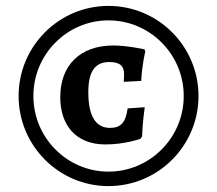

<svg xmlns="http://www.w3.org/2000/svg" viewBox="-20 -618 736 650"><path d="M347 12C516 12 652 -125 652 -293C652 -461 516 -598 347 -598C179 -598 43 -461 43 -293C43 -125 179 12 347 12ZM347 -37C207 -37 93 -152 93 -293C93 -434 207 -549 347 -549C488 -549 602 -434 602 -293C602 -152 488 -37 347 -37ZM337 -129C403 -129 455 -148 455 -148L461 -156C462 -200 470 -255 470 -255L412 -251C406 -204 389 -185 353 -185C302 -185 279 -228 279 -306C279 -378 303 -408 350 -408C388 -408 400 -393 400 -367C400 -354 399 -341 399 -341L458 -344C461 -401 472 -444 472 -444L469 -451C469 -451 410 -464 364 -464C250 -464 184 -396 184 -289C184 -195 236 -129 337 -129Z"/></svg>

Font: Alegreya SC
Style: Bold
Weight: 700
Designer: Juan Pablo del Peral
Foundry: Huerta Tipografica
Version: Version 2.007;PS 002.007;hotconv 1.0.88;makeotf.lib2.5.64775